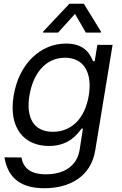

<svg xmlns="http://www.w3.org/2000/svg" viewBox="-20 -784 649 1020"><path d="M215.9 215.9C348 215.9 462.4 156.2 485.8 15.6L578.1 -545.5H497.2L483 -458.8H474.4C460.9 -487.2 437.5 -552.6 331 -552.6C193.2 -552.6 80.3 -443.2 52.6 -276.3C24.1 -105.1 107.2 -8.5 240.1 -8.5C346.6 -8.5 390.6 -71 413.4 -100.9H420.5L403.4 9.9C389.2 102.3 314.6 142 224.4 142C134.2 142 103 102.3 93.8 52.6L3.6 51.8C22.7 166.9 95.9 215.9 215.9 215.9ZM136.4 -277C154.8 -387.8 218 -477.3 325.3 -477.3C427.6 -477.3 470.9 -394.9 451.7 -277C431.8 -156.2 361.5 -83.8 260.7 -83.8C154.1 -83.8 117.9 -165.5 136.4 -277ZM208.8 -610.8H288.4L378.6 -710.2L436.1 -610.8H515.6L516.3 -616.5L425.4 -764.2H348.7L209.5 -616.5Z"/></svg>

Font: Magic Ui Pro
Style: Italic
Weight: 400
Italic angle: -9.39999°
Designer: Stefan Endress, Andreas Faust
Version: Version 1.000;FEAKit 1.0